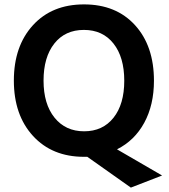

<svg xmlns="http://www.w3.org/2000/svg" viewBox="-20 -706 769 873"><path d="M361.5 -570Q276 -570 227 -508Q178 -446 178 -339.5Q178 -233 228 -171Q278 -109 362.5 -109Q447 -109 496 -170.5Q545 -232 545 -339Q545 -446 496 -508Q447 -570 361.5 -570ZM680 -339Q680 -229 636 -148Q592 -67 512 -27L717 92L575 147L377 7H362Q217 7 130 -88Q43 -183 43 -339.5Q43 -496 129.5 -591Q216 -686 362 -686Q508 -686 594 -591.5Q680 -497 680 -339Z"/></svg>

Font: Hind Mysuru SemiBold
Style: Regular
Weight: 600
Designer: Manushi Parikh, Hitesh Malaviya
Foundry: Indian Type Foundry
Version: Version 0.703;PS 1.0;hotconv 1.0.86;makeotf.lib2.5.63406